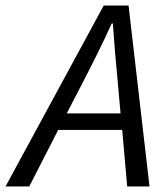

<svg xmlns="http://www.w3.org/2000/svg" viewBox="-73 -676 603 696"><path d="M227 -377 169 -265H364L354 -377Q349 -429 344.5 -481.5Q340 -534 336 -591H332Q306 -534 280.5 -482.5Q255 -431 227 -377ZM-53 0 303 -656H393L469 0H388L370 -205H138L33 0Z"/></svg>

Font: Matigon Symbol
Style: Regular
Weight: 400
Designer: Paul D. Hunt
Foundry: Adobe Systems Incorporated
Version: Version 2.021;PS 2.000;hotconv 1.0.86;makeotf.lib2.5.63406